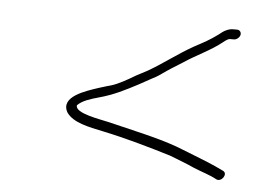

<svg xmlns="http://www.w3.org/2000/svg" viewBox="-34 -442 519 383"><g transform="rotate(5 225.5 -250.0)"><path d="M426.6 -401H418.6C409.9 -401 400.6 -396.7 390.6 -388C374.1 -375.8 363.1 -370.2 344.1 -360C311.7 -341.8 287.2 -321.9 256.2 -304L233.4 -292C220.1 -284 200.2 -272.3 184.9 -268C184.2 -268 176.3 -265.7 161.3 -261C136.5 -252.7 86.8 -237.6 103.8 -207C116.8 -187.6 148.4 -181.7 178 -175.5C224 -165.9 274.1 -151.5 315.1 -139L340.8 -129C349.3 -125.7 357.2 -122.3 364.5 -119C381 -112 397.7 -107.6 411.1 -100C421.9 -94.7 434 -112.7 423.2 -118C401 -129 376.8 -138.4 352.2 -148L326.5 -158C285.4 -172.8 232.9 -183.6 187 -195C172.9 -198.5 117.6 -206.4 121.5 -223C131.2 -232.9 148.2 -237.9 162.9 -242C192.9 -250.1 215.4 -261.8 240.5 -275L262.3 -287C270.5 -291 277.9 -295.3 284.3 -300C297.7 -309.6 308.9 -316.4 324.3 -326C349.1 -342.8 378.9 -355.7 401.3 -374C407.1 -378.7 411.3 -381 414 -381H422C427.2 -381 433.1 -385.7 434.3 -391C435.5 -396.3 431.9 -401 426.6 -401Z"/></g></svg>

Font: HoneyBee
Style: UltLitIt
Weight: 100
Foundry: Cannot Into Space Fonts
Version: Version 0.89